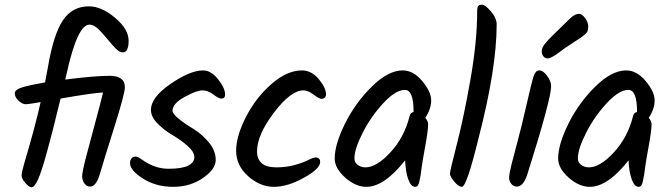

<svg xmlns="http://www.w3.org/2000/svg" viewBox="-20 -811 2860 818"><path d="M83 -114Q131 -275 153 -376Q103 -367 89 -367Q75 -367 59 -382Q43 -397 43 -413.5Q43 -430 78.5 -440Q114 -450 172 -460Q176 -480 184 -524Q208 -665 248 -724.5Q288 -784 359 -784Q412 -784 470 -735.5Q528 -687 528 -637.5Q528 -588 503 -588Q485 -588 460.5 -617.5Q436 -647 409.5 -676.5Q383 -706 361 -706Q310 -706 264 -498L258 -472Q383 -488 447.5 -488Q512 -488 512 -439Q512 -412 467 -269.5Q422 -127 406 -71.5Q390 -16 364 -16Q349 -16 339.5 -29.5Q330 -43 330 -60.5Q330 -78 347 -143.5Q364 -209 387 -293.5Q410 -378 419 -417Q375 -415 238 -391Q169 -103 141 -44Q126 -13 115 -13Q104 -13 88 -31.5Q72 -50 72 -63Q72 -76 83 -114Z M845 -511Q879 -511 909 -473.5Q939 -436 939 -408Q939 -391 923 -391Q912 -391 889 -408.5Q866 -426 842 -426Q818 -426 766.5 -398Q715 -370 715 -339Q715 -316 807 -260Q842 -238 870.5 -203.5Q899 -169 899 -129.5Q899 -90 844.5 -52.5Q790 -15 717.5 -15Q645 -15 589.5 -50Q534 -85 534 -116Q534 -129 540.5 -136.5Q547 -144 557 -144Q567 -144 585 -131Q639 -92 697.5 -92Q756 -92 782 -105.5Q808 -119 808 -141.5Q808 -164 779 -189.5Q750 -215 715.5 -235Q681 -255 652 -284Q623 -313 623 -343Q623 -396 706.5 -453.5Q790 -511 845 -511Z M1266 -511Q1307 -511 1338 -474Q1369 -437 1369 -409Q1369 -401 1364 -395.5Q1359 -390 1349.5 -390Q1340 -390 1316 -408Q1292 -426 1273 -426Q1219 -426 1147 -331Q1075 -236 1075 -165Q1075 -134 1094.5 -116Q1114 -98 1157.5 -98Q1201 -98 1237.5 -108.5Q1274 -119 1294 -129.5Q1314 -140 1325 -140Q1344 -140 1344 -121Q1344 -92 1274.5 -53.5Q1205 -15 1146.5 -15Q1088 -15 1037 -60.5Q986 -106 986 -168.5Q986 -231 1028 -313Q1070 -395 1136.5 -453Q1203 -511 1266 -511Z M1792 -309Q1804 -294 1804 -283Q1804 -255 1791.5 -187Q1779 -119 1776.5 -98Q1774 -77 1772 -64.5Q1770 -52 1767 -40Q1763 -15 1749 -15Q1731 -15 1719.5 -46.5Q1708 -78 1706 -128Q1617 -15 1541 -15Q1495 -15 1450.5 -54.5Q1406 -94 1406 -136Q1406 -196 1450 -284.5Q1494 -373 1564 -442Q1634 -511 1696 -511Q1741 -511 1779 -465.5Q1817 -420 1817 -383.5Q1817 -347 1792 -309ZM1742 -335Q1742 -428 1705 -428Q1666 -428 1614 -372.5Q1562 -317 1526 -247Q1490 -177 1490 -136Q1490 -119 1504 -108.5Q1518 -98 1537 -98Q1584 -98 1643 -161.5Q1702 -225 1725 -316Q1728 -331 1742 -334Z M2096 -707Q2096 -519 2018 -219Q1968 -15 1948 -15Q1934 -15 1915.5 -37Q1897 -59 1897 -71Q1897 -83 1926 -195Q1955 -307 1984 -470.5Q2013 -634 2013 -765Q2013 -779 2017 -785Q2021 -791 2034 -791Q2047 -791 2071.5 -762.5Q2096 -734 2096 -707Z M2328 -444Q2328 -389 2226 -66Q2209 -16 2182 -16Q2168 -16 2158.5 -27.5Q2149 -39 2149 -54Q2149 -69 2159 -109.5Q2169 -150 2185 -208.5Q2201 -267 2223.5 -366Q2246 -465 2254 -488Q2262 -511 2278 -511Q2294 -511 2311 -488Q2328 -465 2328 -444ZM2415 -738Q2432 -752 2446 -752Q2460 -752 2473 -733.5Q2486 -715 2486 -700.5Q2486 -686 2483.5 -679Q2481 -672 2471.5 -664Q2462 -656 2455 -651Q2420 -628 2401 -615.5Q2382 -603 2369 -593Q2356 -583 2350 -579Q2324 -562 2313.5 -562Q2303 -562 2295.5 -570.5Q2288 -579 2288 -593Q2288 -607 2300.5 -623Q2313 -639 2337 -662.5Q2361 -686 2375.5 -700Q2390 -714 2398 -722Q2406 -730 2415 -738Z M2744 -309Q2756 -294 2756 -283Q2756 -255 2743.5 -187Q2731 -119 2728.5 -98Q2726 -77 2724 -64.5Q2722 -52 2719 -40Q2715 -15 2701 -15Q2683 -15 2671.5 -46.5Q2660 -78 2658 -128Q2569 -15 2493 -15Q2447 -15 2402.5 -54.5Q2358 -94 2358 -136Q2358 -196 2402 -284.5Q2446 -373 2516 -442Q2586 -511 2648 -511Q2693 -511 2731 -465.5Q2769 -420 2769 -383.5Q2769 -347 2744 -309ZM2694 -335Q2694 -428 2657 -428Q2618 -428 2566 -372.5Q2514 -317 2478 -247Q2442 -177 2442 -136Q2442 -119 2456 -108.5Q2470 -98 2489 -98Q2536 -98 2595 -161.5Q2654 -225 2677 -316Q2680 -331 2694 -334Z"/></svg>

Font: Kalam
Style: Regular
Weight: 400
Designer: Lipi Raval (Devanagari and Latin), Jonny Pinhorn (Latin)
Foundry: Indian Type Foundry
Version: Version 2.001;PS 1.0;hotconv 1.0.79;makeotf.lib2.5.61930; tt